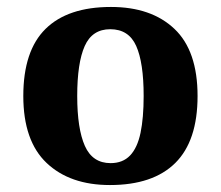

<svg xmlns="http://www.w3.org/2000/svg" viewBox="-20 -522 635 552"><path d="M296 10Q181 10 114 -53.5Q47 -117 47 -246Q47 -376 111 -439Q175 -502 299 -502Q415 -502 481.5 -439Q548 -376 548 -246Q548 -117 484 -53.5Q420 10 296 10ZM298 -53Q333 -53 354 -75Q375 -97 384 -140Q393 -183 393 -246Q393 -342 371.5 -390Q350 -438 297 -438Q245 -438 223.5 -389.5Q202 -341 202 -246Q202 -152 224 -102.5Q246 -53 298 -53Z"/></svg>

Font: Noto Serif Armenian
Style: Regular
Weight: 400
Designer: Monotype Design Team
Foundry: Monotype Imaging Inc.
Version: Version 2.007